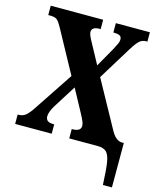

<svg xmlns="http://www.w3.org/2000/svg" viewBox="-133 -808 921 1111"><g transform="rotate(15 327.5 -252.0)"><path d="M503 0H333V-56H337Q387 -56 387 -89Q387 -100 382 -113Q377 -126 360 -158L287 -293L199 -153Q177 -115 177 -91Q177 -74 187.5 -65Q198 -56 224 -56H228V0H9V-56H14Q41 -56 59.5 -72.5Q78 -89 101 -125L252 -352L114 -605Q98 -635 85.5 -646.5Q73 -658 43 -658H31V-714H345V-658H340Q292 -658 292 -627Q292 -610 315 -570L380 -450L447 -568Q459 -591 465 -604Q471 -617 471 -629Q471 -646 459 -652Q447 -658 425 -658H421V-714H625V-658H617Q594 -658 577.5 -643Q561 -628 535 -586L414 -389L568 -109Q597 -56 634 -56H645V210H591Q587 118 580 75.5Q573 33 556 16.5Q539 0 503 0Z"/></g></svg>

Font: Noto Serif CondBlack
Style: Regular
Weight: 900
Width: 3
Designer: Monotype Design Team
Foundry: Monotype Imaging Inc.
Version: Version 1.001